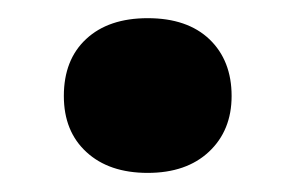

<svg xmlns="http://www.w3.org/2000/svg" viewBox="-20 -178 317 206"><path d="M138.5 7.5Q97 7.5 72.8 -14.8Q48.5 -37 48.5 -75Q48.5 -114 72.5 -136.2Q96.5 -158.5 138.5 -158.5Q181 -158.5 204.8 -135.8Q228.5 -113 228.5 -75Q228.5 -38 204.2 -15.2Q180 7.5 138.5 7.5Z"/></svg>

Font: Encode Sans SemiExpanded SemiBold
Style: Regular
Weight: 600
Width: 6
Designer: Multiple Designers
Foundry: Impallari Type
Version: Version 3.002